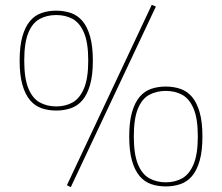

<svg xmlns="http://www.w3.org/2000/svg" viewBox="-20 -760 916 792"><path d="M61 -510Q61 -570 72.5 -610Q84 -650 104 -673.5Q124 -697 151.5 -706.5Q179 -716 212 -716Q244 -716 272 -706.5Q300 -697 320 -673.5Q340 -650 351.5 -610Q363 -570 363 -510Q363 -450 351.5 -410Q340 -370 320 -346.5Q300 -323 272 -313.5Q244 -304 212 -304Q179 -304 151.5 -313.5Q124 -323 104 -346.5Q84 -370 72.5 -410Q61 -450 61 -510ZM80 -510Q80 -437 97 -395.5Q114 -354 144 -337.5Q174 -321 212 -321Q250 -321 279.5 -337.5Q309 -354 326.5 -395.5Q344 -437 344 -510Q344 -584 326.5 -625Q309 -666 279.5 -682Q250 -698 212 -698Q174 -698 144 -682Q114 -666 97 -625Q80 -584 80 -510ZM272 12 256 4 606 -740 623 -733ZM513 -197Q513 -257 524.5 -297Q536 -337 556 -360.5Q576 -384 603.5 -393.5Q631 -403 664 -403Q696 -403 724 -393.5Q752 -384 772 -360.5Q792 -337 803.5 -297Q815 -257 815 -197Q815 -137 803.5 -97Q792 -57 772 -33.5Q752 -10 724 -0.5Q696 9 664 9Q631 9 603.5 -0.5Q576 -10 556 -33.5Q536 -57 524.5 -97Q513 -137 513 -197ZM532 -197Q532 -124 549 -82.5Q566 -41 596 -24.5Q626 -8 664 -8Q702 -8 731.5 -24.5Q761 -41 778.5 -82.5Q796 -124 796 -197Q796 -271 778.5 -312Q761 -353 731.5 -369Q702 -385 664 -385Q626 -385 596 -369Q566 -353 549 -312Q532 -271 532 -197Z"/></svg>

Font: Georama ExtraCondensed Thin Thin
Style: Regular
Weight: 250
Version: Version 1.001